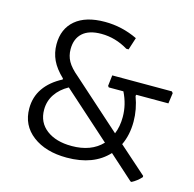

<svg xmlns="http://www.w3.org/2000/svg" viewBox="-101 -750 897 890"><g transform="rotate(15 347.0 -304.5)"><path d="M523 -358 521 -352Q543 -293 543 -234Q543 -170 519 -120L651 -3V3Q631 25 606 38L601 37L484 -68Q415 7 286 7Q185 7 122.5 -40.5Q60 -88 60 -169Q60 -224 89.5 -266.5Q119 -309 175 -338V-343Q138 -378 121.5 -413Q105 -448 105 -489Q105 -563 154.5 -605Q204 -647 296 -647Q378 -647 453 -611L434 -552H423Q362 -589 294 -589Q235 -589 204.5 -561.5Q174 -534 174 -484Q174 -452 188.5 -426Q203 -400 239 -370L474 -160Q489 -196 489 -242Q489 -302 461 -358H391L386 -364L392 -416H678L684 -409L677 -358ZM440 -106 212 -310Q172 -288 150 -255Q128 -222 128 -181Q128 -120 173.5 -85.5Q219 -51 294 -51Q388 -51 440 -106Z"/></g></svg>

Font: Alegreya Sans
Style: Regular
Weight: 400
Designer: Juan Pablo del Peral
Foundry: Huerta Tipografica
Version: Version 2.008; ttfautohint (v1.6)